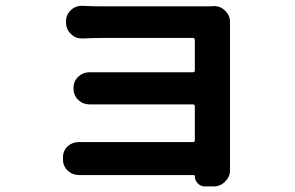

<svg xmlns="http://www.w3.org/2000/svg" viewBox="-20 -582 1040 677"><path d="M791 -495.1V6.8V18.6Q791 41 774.4 57.6Q757.8 75.2 734.4 75.2H701.2Q687.5 75.2 677.2 64.5Q667 53.7 667 40Q667 35.2 662.1 35.2H288.1Q276.4 35.2 259.8 35.2Q258.8 35.2 257.8 35.2Q235.4 35.2 218.8 19.5Q202.1 3.9 202.1 -19.5V-27.3Q202.1 -50.8 218.8 -66.4Q235.4 -81.1 257.8 -81.1Q258.8 -81.1 259.8 -81.1Q274.4 -81.1 289.1 -81.1H660.2Q667 -81.1 667 -87.9V-207Q667 -213.9 660.2 -213.9H347.7Q324.2 -213.9 296.9 -213.9Q295.9 -213.9 295.9 -213.9Q272.5 -213.9 255.9 -229.5Q239.3 -246.1 239.3 -269.5V-272.5Q239.3 -295.9 255.9 -311.5Q272.5 -327.1 294.9 -327.1Q295.9 -327.1 296.9 -327.1Q322.3 -327.1 347.7 -327.1H660.2Q667 -327.1 667 -334V-440.4Q667 -448.2 660.2 -448.2H336.9Q309.6 -448.2 270.5 -446.3Q269.5 -446.3 268.6 -446.3Q246.1 -446.3 230.5 -461.9Q212.9 -478.5 212.9 -502V-507.8Q212.9 -530.3 230.5 -546.9Q246.1 -561.5 267.6 -561.5Q269.5 -561.5 270.5 -561.5Q306.6 -559.6 336.9 -559.6H714.8Q723.6 -559.6 734.4 -560.5Q735.4 -560.5 735.4 -560.5Q757.8 -560.5 774.4 -543.9Q791 -527.3 791 -504.9Q791 -497.1 791 -495.1Z"/></svg>

Font: Gen Jyuu Gothic Monospace Bold
Style: Bold
Weight: 700
Designer: [Source Han Sans]
Ryoko NISHIZUKA  (kana & ideographs); Paul D. Hunt (Latin, Greek & Cyrillic); Wenlong ZHANG  (bopomofo
Version: Version 1.002.20150607